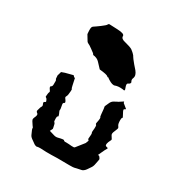

<svg xmlns="http://www.w3.org/2000/svg" viewBox="-170 -860 941 989"><g transform="rotate(30 300.0 -365.5)"><path d="M244.1 -730.5C221.7 -731.4 207 -732.4 199.2 -732.4C195.3 -732.4 193.4 -732.4 193.4 -731.4C191.4 -730.5 190.4 -729.5 188.5 -725.6C186.5 -721.7 178.7 -714.8 163.1 -703.1C147.5 -691.4 135.7 -683.6 129.9 -679.7C124 -675.8 122.1 -669.9 122.1 -659.2V-652.3C123 -638.7 123 -631.8 124 -630.9C134.8 -612.3 141.6 -601.6 143.6 -598.6C145.5 -595.7 149.4 -592.8 156.2 -589.8C156.2 -590.8 164.1 -585.9 178.7 -575.2C194.3 -564.5 203.1 -557.6 202.1 -553.7C220.7 -551.8 233.4 -544.9 241.2 -536.1C249 -527.3 258.8 -516.6 269.5 -505.9C300.8 -502.9 317.4 -499 321.3 -494.1C325.2 -489.3 326.2 -489.3 325.2 -494.1C344.7 -479.5 360.4 -471.7 371.1 -471.7C374 -471.7 376 -471.7 377.9 -472.7C389.6 -477.5 405.3 -478.5 422.9 -476.6C435.5 -472.7 437.5 -476.6 431.6 -490.2C425.8 -504.9 425.8 -512.7 431.6 -515.6C439.5 -518.6 443.4 -522.5 443.4 -527.3C444.3 -529.3 444.3 -530.3 442.4 -532.2C438.5 -538.1 437.5 -545.9 441.4 -553.7C446.3 -566.4 442.4 -579.1 430.7 -593.8C418 -608.4 411.1 -616.2 410.2 -617.2C395.5 -634.8 387.7 -645.5 385.7 -649.4C383.8 -652.3 383.8 -653.3 382.8 -654.3C375 -664.1 365.2 -671.9 357.4 -677.7C348.6 -682.6 335 -687.5 314.5 -692.4C295.9 -696.3 287.1 -703.1 287.1 -713.9C288.1 -724.6 272.5 -729.5 244.1 -730.5ZM489.3 -396.5C473.6 -410.2 464.8 -416 463.9 -417C462.9 -418 461.9 -420.9 460.9 -425.8L435.5 -409.2C435.5 -410.2 427.7 -405.3 413.1 -397.5C406.2 -393.6 400.4 -386.7 396.5 -377C392.6 -368.2 389.6 -361.3 387.7 -357.4C386.7 -354.5 385.7 -350.6 387.7 -347.7C388.7 -344.7 389.6 -332 391.6 -310.5C392.6 -299.8 393.6 -294.9 395.5 -293.9C397.5 -292 397.5 -282.2 393.6 -264.6C391.6 -255.9 391.6 -251 395.5 -250C398.4 -249 399.4 -236.3 396.5 -212.9C395.5 -207 396.5 -203.1 398.4 -201.2C399.4 -200.2 399.4 -190.4 397.5 -172.9C396.5 -167 397.5 -163.1 401.4 -162.1C404.3 -161.1 402.3 -154.3 396.5 -141.6C387.7 -129.9 378.9 -119.1 371.1 -109.4C364.3 -100.6 360.4 -95.7 359.4 -94.7C357.4 -91.8 351.6 -90.8 340.8 -91.8C330.1 -92.8 319.3 -93.8 307.6 -93.8C298.8 -92.8 293.9 -94.7 293 -97.7C292 -100.6 281.2 -99.6 258.8 -93.8C252 -91.8 243.2 -91.8 234.4 -94.7C225.6 -97.7 215.8 -100.6 205.1 -103.5C210 -113.3 211.9 -118.2 212.9 -119.1C213.9 -120.1 211.9 -128.9 208 -145.5C206.1 -150.4 205.1 -152.3 203.1 -153.3C200.2 -154.3 199.2 -161.1 199.2 -174.8C199.2 -182.6 200.2 -187.5 204.1 -188.5C208 -189.5 205.1 -198.2 197.3 -214.8C195.3 -219.7 195.3 -222.7 196.3 -224.6C197.3 -226.6 195.3 -235.4 192.4 -252C190.4 -258.8 193.4 -263.7 198.2 -265.6C203.1 -267.6 200.2 -275.4 189.5 -289.1C186.5 -293 187.5 -296.9 190.4 -301.8C193.4 -306.6 195.3 -317.4 196.3 -335C197.3 -341.8 196.3 -346.7 194.3 -347.7C192.4 -348.6 188.5 -367.2 180.7 -404.3H177.7C176.8 -403.3 173.8 -407.2 168 -413.1C140.6 -406.2 126 -402.3 123 -401.4C120.1 -400.4 114.3 -398.4 103.5 -394.5C99.6 -379.9 97.7 -373 96.7 -372.1L97.7 -356.4C97.7 -351.6 98.6 -348.6 100.6 -347.7C102.5 -346.7 103.5 -336.9 102.5 -319.3C102.5 -311.5 99.6 -306.6 94.7 -304.7C92.8 -303.7 92.8 -302.7 92.8 -300.8C91.8 -296.9 95.7 -291 102.5 -281.2C104.5 -278.3 104.5 -275.4 102.5 -272.5C100.6 -269.5 99.6 -260.7 98.6 -247.1C98.6 -244.1 100.6 -243.2 103.5 -241.2C107.4 -239.3 109.4 -234.4 112.3 -227.5C114.3 -222.7 112.3 -220.7 107.4 -218.8C101.6 -217.8 101.6 -211.9 107.4 -200.2C108.4 -197.3 108.4 -193.4 106.4 -190.4C103.5 -187.5 100.6 -178.7 96.7 -163.1C94.7 -158.2 97.7 -153.3 103.5 -149.4C109.4 -145.5 108.4 -136.7 101.6 -123C99.6 -118.2 98.6 -114.3 98.6 -111.3C98.6 -107.4 103.5 -97.7 114.3 -83C119.1 -77.1 122.1 -73.2 121.1 -70.3C120.1 -68.4 124 -57.6 133.8 -37.1C136.7 -30.3 143.6 -23.4 154.3 -16.6C164.1 -9.8 169.9 -5.9 171.9 -3.9C175.8 -1 180.7 0 185.5 1C186.5 1 188.5 1 190.4 0C198.2 -2 215.8 -2 243.2 0H273.4C293.9 -1 306.6 -1 309.6 -1C371.1 0 404.3 0 409.2 -2C414.1 -3.9 426.8 -5.9 444.3 -9.8C453.1 -10.7 461.9 -16.6 469.7 -27.3C476.6 -37.1 480.5 -43 482.4 -45.9C488.3 -53.7 492.2 -62.5 494.1 -75.2C497.1 -87.9 498 -96.7 499 -100.6C500 -104.5 498 -108.4 494.1 -113.3C490.2 -119.1 486.3 -121.1 481.4 -119.1C490.2 -137.7 494.1 -147.5 495.1 -148.4C495.1 -150.4 499 -157.2 506.8 -170.9C507.8 -171.9 507.8 -172.9 507.8 -173.8C507.8 -175.8 504.9 -177.7 498 -178.7C490.2 -180.7 489.3 -188.5 495.1 -204.1C499 -212.9 502 -218.8 502.9 -220.7C504.9 -222.7 501 -229.5 492.2 -242.2C488.3 -248 489.3 -255.9 494.1 -266.6C499 -277.3 501 -284.2 502 -287.1C503.9 -291 502 -295.9 498 -300.8C493.2 -306.6 491.2 -317.4 491.2 -333C491.2 -340.8 492.2 -346.7 495.1 -347.7C498 -348.6 494.1 -355.5 486.3 -370.1C479.5 -381.8 477.5 -388.7 480.5 -390.6C483.4 -392.6 486.3 -393.6 489.3 -396.5Z"/></g></svg>

Font: Hermetico
Style: Regular
Weight: 400
Version: Version 1.0